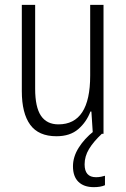

<svg xmlns="http://www.w3.org/2000/svg" viewBox="-20 -552 521 792"><path d="M407 -532V0H363L357 -92H353Q337 -49 303 -19.5Q269 10 213 10Q139 10 104.5 -37.5Q70 -85 70 -176V-532H125V-186Q125 -110 149 -74.5Q173 -39 221 -39Q352 -39 352 -240V-532ZM329 126Q329 179 376 179Q387 179 397 177Q407 175 413 173V212Q404 216 392.5 218Q381 220 367 220Q326 220 303.5 198Q281 176 281 134Q281 95 304.5 57.5Q328 20 367 -11L400 0Q365 33 347 63Q329 93 329 126Z"/></svg>

Font: Noto Sans Gujarati UI Condensed Light
Style: Regular
Weight: 300
Width: 3
Designer: Jelle Bosma - Monotype Design Team, Universal Thirst
Foundry: Monotype Imaging Inc.
Version: Version 2.106; ttfautohint (v1.8.4.7-5d5b)